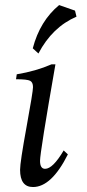

<svg xmlns="http://www.w3.org/2000/svg" viewBox="-20 -734 345 761"><path d="M110.8 7.3Q59.6 7.3 59.6 -61Q59.6 -90.8 85.2 -231Q110.8 -371.1 110.8 -388.7Q110.8 -407.7 99.4 -413.8Q87.9 -419.9 43.5 -419.9L46.4 -439.5Q122.6 -452.1 184.1 -479H199.7Q138.7 -129.9 138.7 -96.7Q138.7 -64.9 158.7 -64.9Q189.5 -64.9 232.4 -137.7L249 -122.1Q184.1 7.3 110.8 7.3ZM132.3 -522 109.9 -542.5Q138.2 -650.9 214.4 -713.9L277.3 -691.9L283.2 -668Q187 -626.5 132.3 -522Z"/></svg>

Font: Kelvinch
Style: Italic
Weight: 400
Italic angle: -10°
Designer: Paul James Miller
Foundry: High-Logic / Made with FontCreator
Version: Version 3.40;July 22, 2017;FontCreator 11.0.0.2388 64-bit